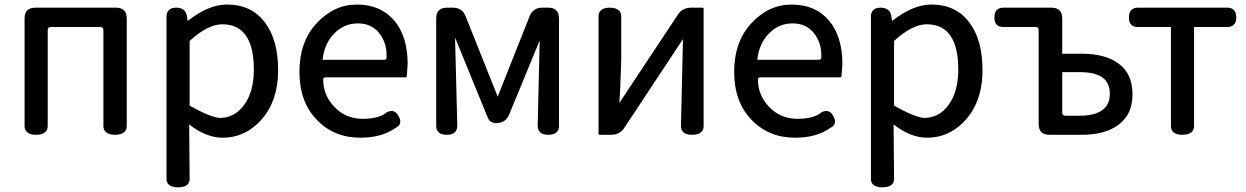

<svg xmlns="http://www.w3.org/2000/svg" viewBox="-20 -552 5419 835"><path d="M177.7 21.5Q165 34.2 136.7 34.2Q108.4 34.2 96.7 21.5Q86.9 12.7 86.9 -3.9V-471.7Q86.9 -495.1 98.6 -506.8Q110.4 -518.6 133.8 -518.6H484.4Q507.8 -518.6 519.5 -506.8Q531.2 -495.1 531.2 -471.7V-3.9Q531.2 11.7 521.5 21.5Q508.8 34.2 480.5 34.2Q452.1 34.2 439.5 21.5Q429.7 11.7 429.7 -3.9V-420.9Q429.7 -427.7 426.3 -431.2Q422.9 -434.6 416 -434.6H202.1Q194.3 -434.6 190.9 -431.2Q187.5 -427.7 187.5 -420.9V-3.9Q187.5 11.7 177.7 21.5Z M795.9 250Q783.2 262.7 754.4 262.7Q725.6 262.7 712.9 250Q704.1 241.2 704.1 225.6V-480.5Q704.1 -498 714.4 -508.3Q724.6 -518.6 747.1 -518.6Q769.5 -518.6 781.2 -506.8Q791 -497.1 793 -481.4L795.9 -460.9Q887.7 -532.2 965.8 -532.2Q966.8 -532.2 967.8 -532.2Q1072.3 -532.2 1130.9 -456.1Q1189.5 -379.9 1189.5 -247.1Q1189.5 -103.5 1105.5 -19.5Q1039.1 46.9 948.2 46.9Q877 46.9 802.7 -10.7L804.7 225.6Q804.7 241.2 795.9 250ZM1084 -250Q1084 -365.2 1036.1 -413.1Q1002.9 -446.3 946.3 -446.3Q883.8 -446.3 804.7 -374V-92.8Q890.6 -43.9 934.6 -39.1Q1000 -39.1 1041 -94.7Q1084 -152.3 1084 -250Z M1356.4 -450.2Q1431.6 -532.2 1532.2 -532.2Q1635.7 -532.2 1695.3 -461.9Q1752.9 -392.6 1752.9 -272.5Q1752.9 -272.5 1749 -220.7Q1749 -218.8 1747.6 -217.3Q1746.1 -215.8 1744.1 -215.8H1397.5Q1390.6 -215.8 1388.2 -213.4Q1385.7 -210.9 1385.7 -208Q1385.7 -205.1 1385.7 -204.1Q1385.7 -203.1 1385.7 -203.1Q1386.7 -135.7 1435.5 -85.9Q1483.4 -36.1 1555.7 -35.2Q1628.9 -35.2 1662.1 -63.5Q1662.1 -63.5 1663.1 -64.5Q1673.8 -69.3 1682.6 -69.3Q1702.1 -69.3 1713.9 -45.9Q1720.7 -34.2 1720.7 -23.4Q1720.7 -12.7 1712.9 -3.9Q1707 0 1701.2 3.9Q1640.6 46.9 1546.9 46.9Q1432.6 46.9 1357.4 -31.2Q1282.2 -109.4 1282.2 -239.7Q1282.2 -370.1 1356.4 -450.2ZM1661.1 -305.7V-312.5Q1661.1 -368.2 1628.9 -408.2Q1595.7 -450.2 1536.1 -450.2Q1475.6 -450.2 1433.6 -406.2Q1390.6 -363.3 1382.8 -292H1649.4Q1656.2 -292 1658.7 -294.4Q1661.1 -296.9 1661.1 -302.7Z M1877 -3.9V-471.7Q1877 -495.1 1888.7 -506.8Q1900.4 -518.6 1923.8 -518.6H1950.2Q1990.2 -518.6 2004.9 -481.4L2144.5 -131.8L2283.2 -481.4Q2297.9 -518.6 2337.9 -518.6H2364.3Q2387.7 -518.6 2399.4 -506.8Q2411.1 -495.1 2411.1 -471.7V-3.9Q2411.1 12.7 2401.4 22.5Q2389.6 34.2 2364.7 34.2Q2339.8 34.2 2329.1 23.4Q2318.4 12.7 2318.4 -3.9L2327.1 -376L2194.3 -53.7Q2178.7 -16.6 2137.7 -16.6Q2110.4 -16.6 2100.6 -42L1959 -388.7L1968.8 -3.9Q1968.8 12.7 1958 23.4Q1947.3 34.2 1922.9 34.2Q1898.4 34.2 1887.7 23.4Q1877 12.7 1877 -3.9Z M2583 29.3V-480.5Q2583 -497.1 2592.8 -506.8Q2604.5 -518.6 2632.3 -518.6Q2660.2 -518.6 2671.9 -505.9Q2681.6 -497.1 2681.6 -480.5V-287.1L2677.7 -178.7L2673.8 -104.5L2926.8 -486.3Q2946.3 -518.6 2986.3 -518.6H3035.2Q3037.1 -518.6 3038.6 -517.1Q3040 -515.6 3040 -513.7V-3.9Q3040 12.7 3030.3 21.5Q3018.6 34.2 2990.7 34.2Q2962.9 34.2 2951.2 22.5Q2941.4 12.7 2941.4 -3.9L2950.2 -381.8L2696.3 2Q2676.8 34.2 2636.7 34.2H2587.9Q2585.9 34.2 2584.5 32.7Q2583 31.2 2583 29.3Z M3247.1 -450.2Q3322.3 -532.2 3422.9 -532.2Q3526.4 -532.2 3585.9 -461.9Q3643.6 -392.6 3643.6 -272.5Q3643.6 -272.5 3639.6 -220.7Q3639.6 -218.8 3638.2 -217.3Q3636.7 -215.8 3634.8 -215.8H3288.1Q3281.2 -215.8 3278.8 -213.4Q3276.4 -210.9 3276.4 -208Q3276.4 -205.1 3276.4 -204.1Q3276.4 -203.1 3276.4 -203.1Q3277.3 -135.7 3326.2 -85.9Q3374 -36.1 3446.3 -35.2Q3519.5 -35.2 3552.7 -63.5Q3552.7 -63.5 3553.7 -64.5Q3564.5 -69.3 3573.2 -69.3Q3592.8 -69.3 3604.5 -45.9Q3611.3 -34.2 3611.3 -23.4Q3611.3 -12.7 3603.5 -3.9Q3597.7 0 3591.8 3.9Q3531.2 46.9 3437.5 46.9Q3323.2 46.9 3248 -31.2Q3172.9 -109.4 3172.9 -239.7Q3172.9 -370.1 3247.1 -450.2ZM3551.8 -305.7V-312.5Q3551.8 -368.2 3519.5 -408.2Q3486.3 -450.2 3426.8 -450.2Q3366.2 -450.2 3324.2 -406.2Q3281.2 -363.3 3273.4 -292H3540Q3546.9 -292 3549.3 -294.4Q3551.8 -296.9 3551.8 -302.7Z M3859.4 250Q3846.7 262.7 3817.9 262.7Q3789.1 262.7 3776.4 250Q3767.6 241.2 3767.6 225.6V-480.5Q3767.6 -498 3777.8 -508.3Q3788.1 -518.6 3810.5 -518.6Q3833 -518.6 3844.7 -506.8Q3854.5 -497.1 3856.4 -481.4L3859.4 -460.9Q3951.2 -532.2 4029.3 -532.2Q4030.3 -532.2 4031.2 -532.2Q4135.7 -532.2 4194.3 -456.1Q4252.9 -379.9 4252.9 -247.1Q4252.9 -103.5 4168.9 -19.5Q4102.5 46.9 4011.7 46.9Q3940.4 46.9 3866.2 -10.7L3868.2 225.6Q3868.2 241.2 3859.4 250ZM4147.5 -250Q4147.5 -365.2 4099.6 -413.1Q4066.4 -446.3 4009.8 -446.3Q3947.3 -446.3 3868.2 -374V-92.8Q3954.1 -43.9 3998 -39.1Q4063.5 -39.1 4104.5 -94.7Q4147.5 -152.3 4147.5 -250Z M4543.9 34.2Q4520.5 34.2 4508.8 22.5Q4497.1 10.7 4497.1 -12.7V-420.9Q4497.1 -427.7 4493.7 -431.2Q4490.2 -434.6 4483.4 -434.6H4342.8Q4325.2 -434.6 4314.9 -444.3Q4304.7 -454.1 4304.7 -475.6Q4304.7 -498 4314.9 -508.3Q4325.2 -518.6 4342.8 -518.6H4552.7Q4576.2 -518.6 4587.9 -506.8Q4599.6 -495.1 4599.6 -471.7V-318.4H4684.6Q4787.1 -318.4 4844.7 -275.4Q4904.3 -232.4 4905.3 -142.6Q4905.3 -53.7 4844.7 -9.8Q4787.1 34.2 4684.6 34.2ZM4599.6 -62.5Q4599.6 -55.7 4603 -52.2Q4606.4 -48.8 4613.3 -48.8H4674.8Q4751 -48.8 4783.2 -81.1Q4806.6 -103.5 4806.6 -144.5Q4806.6 -191.4 4774.9 -214.8Q4743.2 -238.3 4674.8 -238.3H4599.6Z M5163.1 21.5Q5150.4 34.2 5122.1 34.2Q5093.8 34.2 5082 21.5Q5072.3 12.7 5072.3 -3.9V-434.6H4927.7Q4910.2 -434.6 4899.9 -444.3Q4889.6 -454.1 4889.6 -475.6Q4889.6 -498 4899.9 -508.3Q4910.2 -518.6 4927.7 -518.6H5318.4Q5335.9 -518.6 5346.2 -508.3Q5356.4 -498 5356.4 -476.6Q5356.4 -455.1 5346.2 -444.8Q5335.9 -434.6 5318.4 -434.6H5172.9V-3.9Q5172.9 11.7 5163.1 21.5Z"/></svg>

Font: TaiwanPearl
Style: Regular
Weight: 400
Version: Version 2.102